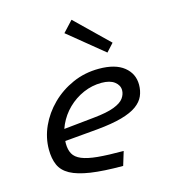

<svg xmlns="http://www.w3.org/2000/svg" viewBox="-111 -836 837 935"><g transform="rotate(-15 307.0 -368.5)"><path d="M396.9 -410.8Q348.7 -410.8 304.8 -391.6Q261 -372.4 226.8 -339.1Q192.7 -305.8 172.9 -262.5Q153 -219.1 153 -170.8Q153 -138.7 164.7 -117.6Q176.3 -96.5 205.5 -84.3Q234.7 -72 285.8 -67.1Q336.9 -62.3 415.8 -62.3L394.5 7.5Q295.6 7.5 231.4 -2.1Q167.3 -11.8 130.8 -31.8Q94.3 -51.9 80 -84.5Q65.6 -117 65.6 -163.3Q65.6 -222.7 91.1 -279.1Q116.6 -335.4 162.6 -380.9Q208.6 -426.3 269.8 -453.3Q330.9 -480.3 402.4 -480.3Q484.7 -480.3 528.2 -445.4Q571.6 -410.5 571.6 -354.9Q571.6 -324.4 560.4 -298.5Q549.1 -272.6 521.3 -252.3Q493.5 -232 444 -218.1Q394.5 -204.3 319.1 -197.2L110 -178.8L128.3 -237L317 -256.4Q384.8 -263.1 421.1 -277.2Q457.5 -291.2 471.2 -310.5Q484.9 -329.7 484.9 -350.3Q484.9 -375.4 462.2 -393.1Q439.5 -410.8 396.9 -410.8ZM500 -585.6 463.4 -545.6 285.4 -691 335.7 -745.2Z"/></g></svg>

Font: Intel One Mono Light
Style: Italic
Weight: 300
Italic angle: -16°
Monospace: yes
Designer: Fred Shallcrass
Foundry: Frere-Jones Type LLC
Version: Version 1.004